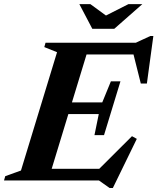

<svg xmlns="http://www.w3.org/2000/svg" viewBox="-48 -878 766 934"><path d="M485 36.5 433.5 0H-28.5L-22.5 -21L54 -48.5L229.5 -624L167.5 -649L173.5 -670H612.5L683.5 -703H698L666.5 -471.5H637L601.5 -613H373L302 -380H449.5L491.5 -482.5H538L458 -220.5H411.5L432.5 -323H284.5L203.5 -57H435L594 -215.5L617.5 -202.5L501 36.5ZM644.5 -858 508 -738H401L338 -858H391.5L467.5 -802.5L577 -858Z"/></svg>

Font: Newsreader Text
Style: Bold Italic
Weight: 700
Italic angle: -17°
Designer: Hugues Gentile
Foundry: Production Type
Version: Version 1.001